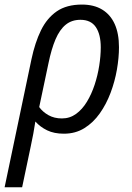

<svg xmlns="http://www.w3.org/2000/svg" viewBox="-55 -564 566 824"><path d="M-35.2 239.7 80.1 -310.1Q95.2 -381.3 120.8 -433.8Q146.5 -486.3 188.7 -515.4Q231 -544.4 296.4 -544.4Q348.1 -544.4 383.5 -522.9Q418.9 -501.5 437.3 -460.7Q455.6 -419.9 455.6 -361.3Q455.6 -316.4 446.8 -265.6Q438 -214.8 419.7 -166Q401.4 -117.2 373.3 -77.4Q345.2 -37.6 306.9 -13.9Q268.6 9.8 219.2 9.8Q177.2 9.8 147.5 -4.6Q117.7 -19 96.7 -42.5Q92.8 -15.6 87.9 10Q83 35.6 76.7 65.4L40 239.7ZM210.9 -55.7Q244.6 -55.7 271.5 -75.2Q298.3 -94.7 318.1 -127.4Q337.9 -160.2 351.1 -200.2Q364.3 -240.2 370.8 -282Q377.4 -323.7 377.4 -360.8Q377.4 -416.5 356.2 -447.8Q335 -479 290 -479Q252.9 -479 227.1 -458Q201.2 -437 183.3 -395.3Q165.5 -353.5 152.8 -291.5L113.3 -104.5Q127.9 -84 152.8 -69.8Q177.7 -55.7 210.9 -55.7Z"/></svg>

Font: Open Sans SemiCondensed
Style: Italic
Weight: 400
Width: 4
Italic angle: -12°
Designer: Monotype Design Team
Foundry: Monotype Imaging Inc.
Version: Version 3.000